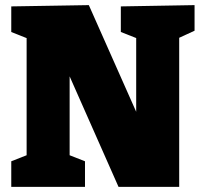

<svg xmlns="http://www.w3.org/2000/svg" viewBox="-20 -730 792 750"><path d="M452 -705 740 -710V-610L653 -570L680 -611V0H443L224 -495H252V-95L223 -135L312 -100V0H24V-100L113 -135L84 -95V-610L102 -574L24 -605V-705L327 -710L541 -228H512V-610L541 -570L452 -605Z"/></svg>

Font: Bitter Thin Black
Style: Regular
Weight: 900
Version: Version 3.020